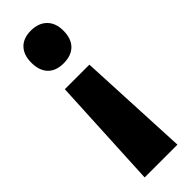

<svg xmlns="http://www.w3.org/2000/svg" viewBox="-251 -578 774 774"><g transform="rotate(-45 135.5 -191.5)"><path d="M229 -470Q229 -425 205 -400.5Q181 -376 136 -376Q93 -376 69.5 -400.5Q46 -425 46 -470Q46 -514 69.5 -538.5Q93 -563 136 -563Q179 -563 204 -538.5Q229 -514 229 -470ZM66 -299H206L229 180H42Z"/></g></svg>

Font: Noto Sans Tamil ExtraCondensed Black
Style: Regular
Weight: 900
Width: 2
Designer: Jelle Bosma - Monotype Design Team
Foundry: Monotype Imaging Inc.
Version: Version 2.004; ttfautohint (v1.8.4.7-5d5b)